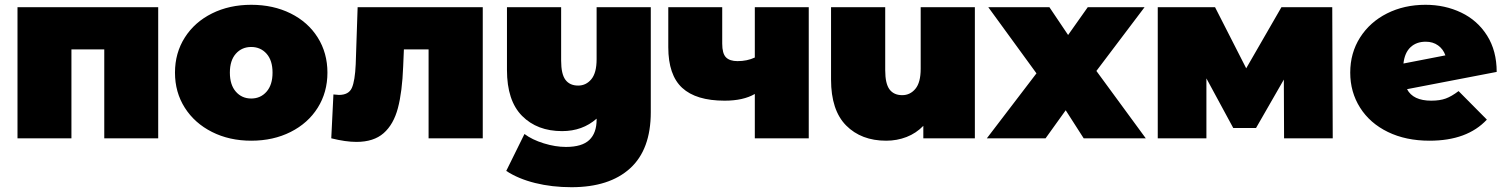

<svg xmlns="http://www.w3.org/2000/svg" viewBox="-20 -577 6285 801"><path d="M640 -547V0H415V-371H278V0H53V-547Z M710 -274Q710 -356 751 -420.5Q792 -485 864.5 -521Q937 -557 1028 -557Q1120 -557 1192.5 -521Q1265 -485 1305.5 -420.5Q1346 -356 1346 -274Q1346 -192 1305.5 -127.5Q1265 -63 1192.5 -26.5Q1120 10 1028 10Q937 10 864.5 -26.5Q792 -63 751 -127.5Q710 -192 710 -274ZM1117 -274Q1117 -325 1092 -353Q1067 -381 1028 -381Q989 -381 964 -353Q939 -325 939 -274Q939 -223 964 -194.5Q989 -166 1028 -166Q1067 -166 1092 -194.5Q1117 -223 1117 -274Z M1994 -547V0H1768V-371H1665L1662 -300Q1658 -194 1640 -126Q1622 -58 1580.5 -21.5Q1539 15 1467 15Q1422 15 1362 0L1371 -183Q1387 -181 1394 -181Q1435 -181 1448 -210.5Q1461 -240 1464 -309L1472 -547Z M2695 -547V-109Q2695 47 2608.5 125.5Q2522 204 2364 204Q2283 204 2212.5 186.5Q2142 169 2092 136L2168 -18Q2200 6 2248.5 21Q2297 36 2341 36Q2408 36 2438.5 7Q2469 -22 2469 -78V-82Q2410 -30 2325 -30Q2221 -30 2158 -93.5Q2095 -157 2095 -285V-547H2321V-324Q2321 -268 2339 -244Q2357 -220 2392 -220Q2425 -220 2447 -246.5Q2469 -273 2469 -330V-547Z M3354 -547V0H3129V-185Q3081 -157 3003 -157Q2884 -157 2826 -210.5Q2768 -264 2768 -380V-547H2993V-395Q2993 -354 3008.5 -338Q3024 -322 3057 -322Q3097 -322 3129 -337V-547Z M4047 -547V0H3832V-52Q3802 -21 3762 -5.5Q3722 10 3677 10Q3573 10 3510 -53.5Q3447 -117 3447 -245V-547H3673V-284Q3673 -228 3691 -204Q3709 -180 3744 -180Q3777 -180 3799 -206.5Q3821 -233 3821 -290V-547Z M4501 0 4426 -117 4342 0H4097L4304 -271L4103 -547H4358L4436 -431L4518 -547H4755L4554 -281L4760 0Z M5337 0 5336 -245 5220 -43H5125L5013 -250V0H4810V-547H5049L5179 -292L5326 -547H5538L5540 0Z M6065 -197 6183 -78Q6101 10 5944 10Q5845 10 5770 -26.5Q5695 -63 5654 -128Q5613 -193 5613 -274Q5613 -356 5654 -420.5Q5695 -485 5766.5 -521Q5838 -557 5927 -557Q6008 -557 6076 -524.5Q6144 -492 6184 -428.5Q6224 -365 6224 -277L5850 -205Q5875 -157 5951 -157Q5987 -157 6011.5 -166Q6036 -175 6065 -197ZM5835 -312 6010 -346Q6001 -372 5979.5 -387.5Q5958 -403 5928 -403Q5889 -403 5864.5 -380Q5840 -357 5835 -312Z"/></svg>

Font: Montserrat Alternates Black
Style: Regular
Weight: 900
Designer: Julieta Ulanovsky
Foundry: Julieta Ulanovsky
Version: Version 7.200